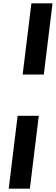

<svg xmlns="http://www.w3.org/2000/svg" viewBox="-20 -831 333 1144"><path d="M32 293 85 -141H211L158 293ZM115 -387 167 -811H293L241 -387Z"/></svg>

Font: Expletus Sans
Style: Italic
Weight: 400
Italic angle: -7°
Designer: Jasper de Waard
Foundry: Designtown
Version: Version 7.500